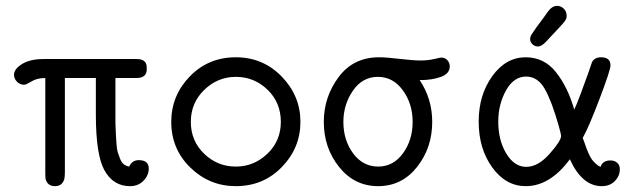

<svg xmlns="http://www.w3.org/2000/svg" viewBox="-20 -632 2141 657"><path d="M28 -376Q28 -396 55.5 -413Q83 -430 129 -430H448Q484 -430 482 -398Q484 -366 449 -365H375V-210Q376 -184 376.5 -173Q377 -162 378.5 -141Q380 -120 383 -110.5Q386 -101 391 -88.5Q396 -76 403.5 -70Q411 -64 422 -62Q432 -84 455 -84Q489 -84 489 -55Q489 -32 471 -13.5Q453 5 425 5Q367 5 337 -50Q308 -103 308 -240V-365H202V-43Q202 -27 200 -19Q193 5 168 5Q143 5 136 -19Q135 -23 135 -43V-365Q107 -365 88 -353.5Q69 -342 63 -342Q48 -342 38 -352.5Q28 -363 28 -376Z M566 -215Q566 -305 629.5 -370.5Q693 -436 787 -436Q880 -436 944 -370Q1008 -304 1008 -215Q1008 -126 944.5 -60.5Q881 5 787 5Q697 5 631.5 -58.5Q566 -122 566 -215ZM787 -62Q849 -62 895 -106Q941 -150 941 -215Q941 -281 895.5 -325Q850 -369 787 -369Q725 -369 679 -324.5Q633 -280 633 -215Q633 -150 678.5 -106Q724 -62 787 -62Z M1088 -215Q1088 -300 1138.5 -368Q1189 -436 1277 -436Q1302 -436 1348 -430.5Q1394 -425 1419 -425Q1444 -425 1465.5 -430Q1487 -435 1490 -435Q1503 -435 1511 -426Q1519 -417 1519 -405Q1519 -380 1489 -369Q1459 -358 1419 -358H1416Q1459 -294 1459 -215Q1459 -126 1407 -60.5Q1355 5 1274 5Q1193 5 1140.5 -60.5Q1088 -126 1088 -215ZM1155 -215Q1155 -152 1188.5 -107Q1222 -62 1274 -62Q1326 -62 1359 -107.5Q1392 -153 1392 -215Q1392 -277 1358.5 -323Q1325 -369 1273 -369Q1220 -369 1187.5 -321.5Q1155 -274 1155 -215Z M1794 -499Q1794 -501 1794.5 -503Q1795 -505 1796 -508Q1797 -511 1798.5 -513.5Q1800 -516 1803 -520Q1806 -524 1808.5 -528Q1811 -532 1816 -539Q1821 -546 1826 -552.5Q1831 -559 1839 -570Q1847 -581 1854 -591Q1869 -612 1886 -612Q1899 -612 1909 -602.5Q1919 -593 1919 -578Q1919 -575 1918.5 -572Q1918 -569 1917 -566.5Q1916 -564 1913 -560Q1910 -556 1907 -552.5Q1904 -549 1898 -542.5Q1892 -536 1886.5 -530Q1881 -524 1870.5 -513Q1860 -502 1851 -492Q1834 -473 1821 -473Q1810 -473 1802 -480.5Q1794 -488 1794 -499ZM1618 -216Q1618 -307 1664.5 -371.5Q1711 -436 1779 -436Q1842 -436 1882.5 -385Q1923 -334 1945 -257Q1952 -271 1967 -311Q1982 -351 1994 -385Q2006 -419 2006 -420Q2015 -436 2037 -436Q2069 -436 2069 -408Q2069 -392 2031.5 -293.5Q1994 -195 1974 -160Q1975 -158 1980 -144Q1985 -130 1987 -124Q1989 -118 1995 -105Q2001 -92 2006 -85.5Q2011 -79 2019 -71.5Q2027 -64 2035 -61Q2042 -83 2069 -83Q2083 -83 2092 -75Q2101 -67 2101 -53Q2101 -30 2084 -12.5Q2067 5 2039 5Q1972 5 1930 -87Q1862 5 1779 5Q1711 5 1664.5 -59Q1618 -123 1618 -216ZM1685 -216Q1685 -152 1712.5 -106.5Q1740 -61 1781 -61Q1821 -61 1860.5 -105.5Q1900 -150 1900 -167Q1900 -172 1892 -201Q1868 -286 1844 -328Q1820 -370 1780 -370Q1738 -370 1711.5 -322.5Q1685 -275 1685 -216Z"/></svg>

Font: CMU Typewriter Text
Style: Regular
Weight: 500
Monospace: yes
Version: Version 0.7.0